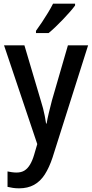

<svg xmlns="http://www.w3.org/2000/svg" viewBox="-20 -786 501 1046"><path d="M2 -539H113L202 -239Q209 -217 214.5 -196Q220 -175 224 -154Q228 -133 231 -113H234Q238 -138 246 -171Q254 -204 263 -239L350 -539H460L266 73Q248 127 224 164.5Q200 202 165.5 221Q131 240 84 240Q65 240 49.5 237.5Q34 235 21 232V148Q31 150 44 152Q57 154 70 154Q96 154 113.5 143Q131 132 144 110Q157 88 166 57L183 -1ZM389 -756Q379 -742 361.5 -722Q344 -702 323.5 -680.5Q303 -659 282.5 -639.5Q262 -620 245 -606H176V-618Q192 -640 209 -665.5Q226 -691 242 -717.5Q258 -744 269 -766H389Z"/></svg>

Font: Noto Sans Display SemiCondensed Medium
Style: Regular
Weight: 500
Width: 4
Designer: Monotype Design Team
Foundry: Monotype Imaging Inc.
Version: Version 2.003